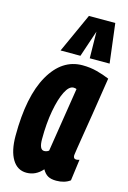

<svg xmlns="http://www.w3.org/2000/svg" viewBox="-122 -847 608 915"><g transform="rotate(15 182.5 -389.5)"><path d="M251 10Q225 10 209.5 1Q194 -8 183 -28Q150 10 104 10Q59 10 34 -31.5Q9 -73 9 -147Q9 -342 69.5 -448Q130 -554 231 -554Q269 -554 303 -545Q337 -536 365 -524Q348 -413 336.5 -341Q325 -269 318 -227Q311 -185 308 -164.5Q305 -144 304 -137Q303 -130 303 -129Q303 -112 317 -112Q325 -112 333 -115L319 -10Q292 10 251 10ZM182 -120 232 -437Q226 -440 217 -440Q195 -440 176.5 -403.5Q158 -367 146.5 -304.5Q135 -242 135 -164Q135 -112 159 -112Q172 -112 182 -120ZM111 -595 199 -789H329L353 -595H255L253 -726L209 -595Z"/></g></svg>

Font: Georama ExtraCondensed
Style: Bold Italic
Weight: 700
Width: 2
Italic angle: -9°
Designer: Jean-Baptiste Levee
Foundry: Production Type
Version: Version 1.000